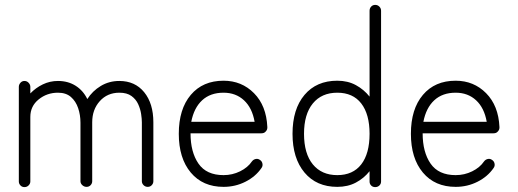

<svg xmlns="http://www.w3.org/2000/svg" viewBox="-20 -751 2118 785"><path d="M80 14Q70 14 63.5 7Q57 0 57 -9V-396Q57 -405 63.5 -412.5Q70 -420 80 -420Q90 -420 97 -412.5Q104 -405 104 -396V-369Q126 -392 155 -406Q184 -420 217 -420Q258 -420 289 -400.5Q320 -381 337 -346Q358 -379 392 -399.5Q426 -420 468 -420Q532 -420 569.5 -374Q607 -328 607 -251V-10Q607 -1 600.5 6Q594 13 584 13Q574 13 567 6Q560 -1 560 -10V-251Q560 -265 557 -285Q554 -305 545 -325Q536 -345 517.5 -358.5Q499 -372 468 -372Q419 -372 388 -337.5Q357 -303 357 -251V-10Q357 -1 350.5 6Q344 13 334 13Q324 13 316.5 6Q309 -1 309 -10V-249Q309 -281 299.5 -309Q290 -337 270 -354.5Q250 -372 217 -372Q172 -372 138 -344.5Q104 -317 104 -273V-9Q104 0 97 7Q90 14 80 14Z M894 13Q809 13 760 -45.5Q711 -104 711 -204Q711 -305 760 -363Q809 -421 894 -421Q968 -421 1018.5 -370Q1069 -319 1073 -232V-229Q1073 -220 1066 -213Q1060 -206 1049 -206H759Q759 -129 791.5 -82Q824 -35 894 -35Q930 -35 961.5 -50.5Q993 -66 1010 -91Q1016 -99 1025.5 -101Q1035 -103 1043 -97Q1051 -92 1053 -82Q1055 -72 1049 -64Q1025 -29 983.5 -8Q942 13 894 13ZM762 -253H1021Q1011 -310 977.5 -341Q944 -372 894 -372Q840 -372 806.5 -341Q773 -310 762 -253Z M1514 14Q1504 14 1497.5 7.5Q1491 1 1491 -9V-51Q1468 -22 1435 -4.5Q1402 13 1359 13Q1274 13 1225 -45.5Q1176 -104 1176 -204Q1176 -305 1225 -363Q1274 -421 1359 -421Q1402 -421 1435 -403Q1468 -385 1491 -356V-707Q1491 -717 1497.5 -724Q1504 -731 1514 -731Q1524 -731 1531 -724Q1538 -717 1538 -707V-9Q1538 1 1531 7.5Q1524 14 1514 14ZM1359 -35Q1423 -35 1457 -79Q1491 -123 1491 -204Q1491 -284 1457 -328Q1423 -372 1359 -372Q1295 -372 1259 -328Q1223 -284 1223 -204Q1223 -123 1259 -79Q1295 -35 1359 -35Z M1843 13Q1758 13 1709 -45.5Q1660 -104 1660 -204Q1660 -305 1709 -363Q1758 -421 1843 -421Q1917 -421 1967.5 -370Q2018 -319 2022 -232V-229Q2022 -220 2015 -213Q2009 -206 1998 -206H1708Q1708 -129 1740.5 -82Q1773 -35 1843 -35Q1879 -35 1910.5 -50.5Q1942 -66 1959 -91Q1965 -99 1974.5 -101Q1984 -103 1992 -97Q2000 -92 2002 -82Q2004 -72 1998 -64Q1974 -29 1932.5 -8Q1891 13 1843 13ZM1711 -253H1970Q1960 -310 1926.5 -341Q1893 -372 1843 -372Q1789 -372 1755.5 -341Q1722 -310 1711 -253Z"/></svg>

Font: Zen Kurenaido
Style: ARC
Weight: 400
Designer: Yoshimichi Ohira
Foundry: Positype
Version: Version 1.001